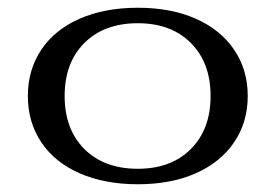

<svg xmlns="http://www.w3.org/2000/svg" viewBox="-20 -466 712 496"><path d="M52 -218Q52 -286 87 -338Q122 -390 186.5 -418Q251 -446 336 -446Q421 -446 485 -418Q549 -390 584.5 -338Q620 -286 620 -218Q620 -150 584.5 -98Q549 -46 485 -18Q421 10 336 10Q251 10 186.5 -18Q122 -46 87 -98Q52 -150 52 -218ZM524 -218Q524 -304 473 -355Q422 -406 336 -406Q249 -406 198 -355Q147 -304 147 -218Q147 -132 198 -81Q249 -30 336 -30Q422 -30 473 -81Q524 -132 524 -218Z"/></svg>

Font: Fahkwang
Style: Regular
Weight: 400
Version: Version 1.000; ttfautohint (v1.6)